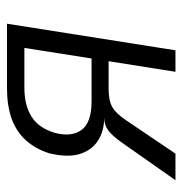

<svg xmlns="http://www.w3.org/2000/svg" viewBox="-6 -528 534 563"><g transform="rotate(-90 261.5 -247.0)"><path d="M14 0 125 -158Q144 -185 160 -197Q176 -209 198 -209H200H197Q159 -209 130.5 -227Q102 -245 91 -280.5Q80 -316 93 -370Q106 -411 131.5 -439Q157 -467 195 -480.5Q233 -494 284 -494H473L395 0H332L363 -196H282Q248 -196 229 -185.5Q210 -175 190 -145L92 0ZM245 -246H371L402 -443H285Q234 -443 200.5 -422Q167 -401 153 -354Q140 -305 161.5 -275.5Q183 -246 245 -246Z"/></g></svg>

Font: Nunito Sans 7pt Condensed Light
Style: Italic
Weight: 300
Width: 3
Italic angle: -9°
Designer: Vernon Adams
Foundry: Vernon Adams
Version: Version 3.101;gftools[0.9.27]